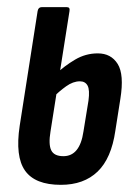

<svg xmlns="http://www.w3.org/2000/svg" viewBox="-20 -510 379 536"><path d="M150 6Q78 6 50 -33.5Q22 -73 35 -159L85 -479Q87 -490 96 -490H167Q176 -490 174 -479L121 -143Q115 -107 123 -90.5Q131 -74 157 -74Q203 -74 213 -143L227 -229Q231 -259 224.5 -271Q218 -283 203 -283Q184 -283 164.5 -269Q145 -255 127 -237L138 -305Q160 -326 189.5 -343.5Q219 -361 253 -361Q290 -361 308.5 -331.5Q327 -302 316 -234L302 -145Q291 -68 252.5 -31Q214 6 150 6Z"/></svg>

Font: Sofia Sans Extra Condensed SemiBold
Style: Italic
Weight: 600
Italic angle: -9°
Designer: Botio Nikoltchev, Ani Petrova
Foundry: lettersoup
Version: Version 4.101